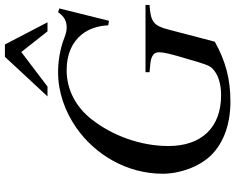

<svg xmlns="http://www.w3.org/2000/svg" viewBox="-106 -810 935 762"><g transform="rotate(-90 361.0 -429.5)"><path d="M722 -319H455V-303L487 -300C520 -297 534 -285 534 -267C534 -245 528 -221 508 -154C486 -77 481 -65 469 -53C447 -31 409 -19 364 -19C235 -19 162 -97 162 -228C162 -339 203 -450 268 -533C316 -594 384 -632 463 -632C525 -632 573 -611 604 -573C626 -546 639 -510 641 -467L659 -464L708 -661L693 -666C676 -642 659 -632 633 -632C622 -632 612 -633 589 -642C545 -659 496 -666 455 -666C376 -666 300 -639 235 -594C127 -519 52 -392 52 -251C52 -183 79 -106 126 -58C177 -7 252 18 339 18C427 18 499 -1 576 -44L625 -231C640 -288 657 -299 722 -303ZM653 -708 565 -877H516L359 -708H398L535 -812L617 -708Z"/></g></svg>

Font: XITS
Style: Italic
Weight: 400
Italic angle: -16.33°
Designer: MicroPress Inc., with final additions and corrections provided by Coen Hoffman, Elsevier (retired)
Version: Version 1.302